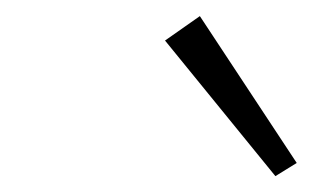

<svg xmlns="http://www.w3.org/2000/svg" viewBox="-20 -720 394 242"><path d="M327.1 -498 188 -668.9 231.9 -699.7 354 -514.6Z"/></svg>

Font: Elstob Light
Style: Italic
Weight: 300
Italic angle: -20°
Designer: Peter S. Baker
Version: Version 1.015